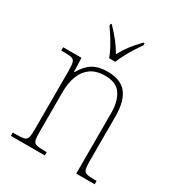

<svg xmlns="http://www.w3.org/2000/svg" viewBox="-181 -883 926 1000"><g transform="rotate(30 282.0 -383.0)"><path d="M34 0V-20H52Q86 -20 101.5 -24Q117 -28 121 -44Q125 -60 125 -95V-442Q125 -476 121 -492Q117 -508 102.5 -512Q88 -516 58 -516H39V-536H149L152 -453H155Q181 -500 216 -521Q251 -542 303 -542Q383 -542 419 -497Q455 -452 455 -359V-95Q455 -60 459 -44Q463 -28 478.5 -24Q494 -20 527 -20H538V0H427V-365Q427 -432 399.5 -474.5Q372 -517 304 -517Q250 -517 217 -493Q184 -469 168.5 -427.5Q153 -386 153 -334V-95Q153 -60 157 -44Q161 -28 176.5 -24Q192 -20 226 -20H238V0ZM275 -606Q267 -629 253 -655.5Q239 -682 222.5 -708Q206 -734 192 -753V-766H199Q232 -731 253 -704.5Q274 -678 295 -642Q315 -678 335 -704.5Q355 -731 389 -766H396V-753Q382 -734 365.5 -708Q349 -682 335 -655.5Q321 -629 312 -606Z"/></g></svg>

Font: Noto Serif Hebrew SemiCondensed Thin
Style: Regular
Weight: 100
Width: 4
Designer: Monotype Design Team
Foundry: Monotype Imaging Inc.
Version: Version 2.004; ttfautohint (v1.8.4.7-5d5b)